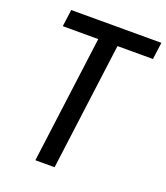

<svg xmlns="http://www.w3.org/2000/svg" viewBox="-142 -878 846 976"><g transform="rotate(20 281.0 -390.0)"><path d="M357.9 -688 268.1 0H164.1L253.9 -688H62L74.2 -779.8H562L549.8 -688Z"/></g></svg>

Font: Cooper Hewitt
Style: Medium Italic
Weight: 708
Designer: Village Type and Design LLC
Foundry: Cooper Hewitt Smithsonian Design Museum
Version: 1.000